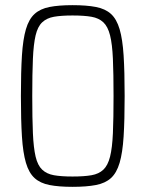

<svg xmlns="http://www.w3.org/2000/svg" viewBox="-20 -716 565 744"><path d="M261 8Q208 8 172 1Q136 -6 114 -26Q92 -46 80.5 -85Q69 -124 65 -187Q61 -250 61 -344Q61 -438 65 -501Q69 -564 80.5 -603Q92 -642 114 -662Q136 -682 172 -689Q208 -696 261 -696Q315 -696 351.5 -689Q388 -682 410 -662Q432 -642 443.5 -603Q455 -564 459 -501Q463 -438 463 -344Q463 -250 459 -187Q455 -124 443.5 -85Q432 -46 410 -26Q388 -6 351.5 1Q315 8 261 8ZM261 -32Q306 -32 334.5 -37Q363 -42 380.5 -58.5Q398 -75 406.5 -109Q415 -143 417.5 -200Q420 -257 420 -344Q420 -431 417.5 -488Q415 -545 406.5 -579Q398 -613 380.5 -629.5Q363 -646 334.5 -651Q306 -656 261 -656Q217 -656 189 -651Q161 -646 143.5 -629.5Q126 -613 118 -579Q110 -545 107.5 -488Q105 -431 105 -344Q105 -257 107.5 -200Q110 -143 118 -109Q126 -75 143.5 -58.5Q161 -42 189 -37Q217 -32 261 -32Z"/></svg>

Font: Saira Condensed ExtraLight
Style: Regular
Weight: 250
Width: 3
Designer: Hector Gatti with collaboration of the Omnibus-Type team
Foundry: Omnibus-Type
Version: Version 1.101